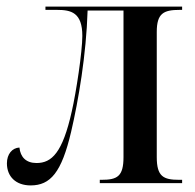

<svg xmlns="http://www.w3.org/2000/svg" viewBox="-20 -556 591 583"><path d="M73 7C133 7 167 -32 196 -156C218 -250 242 -390 246 -524H355V-79C355 -20 336 -10 288 -10H283V0H533V-10H524C476 -10 456 -20 456 -79V-459C456 -516 477 -526 526 -526H533V-536H118V-526H153C196 -526 230 -518 230 -447C230 -399 211 -274 198 -218C170 -92 137 -61 91 -61C59 -61 42 -79 39 -108C17 -107 1 -88 1 -60C1 -20 28 7 73 7Z"/></svg>

Font: Noto Serif Display Condensed Medium
Style: Regular
Weight: 500
Width: 3
Designer: Monotype Design Team
Foundry: Monotype Imaging Inc.
Version: Version 2.009